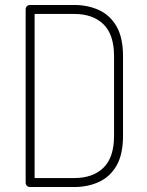

<svg xmlns="http://www.w3.org/2000/svg" viewBox="-20 -751 590 771"><path d="M101 0Q93 0 88 -5Q83 -10 83 -17V-714Q83 -721 88 -726Q93 -731 101 -731H278Q333 -731 377.5 -710.5Q422 -690 448 -645Q474 -600 474 -525V-206Q474 -131 448 -86Q422 -41 377.5 -20.5Q333 0 278 0ZM119 -36H278Q353 -36 395.5 -77.5Q438 -119 438 -206V-525Q438 -612 395.5 -653.5Q353 -695 278 -695H119Z"/></svg>

Font: Dosis ExtraLight
Style: Regular
Weight: 250
Designer: EdgarTolentino, PabloImpallari, IginoMarini
Foundry: EdgarTolentino, PabloImpallari, IginoMarini
Version: Version 3.001; ttfautohint (v1.8.2)